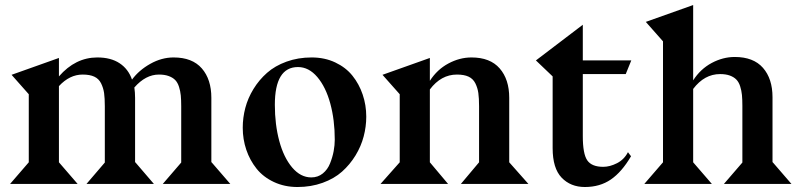

<svg xmlns="http://www.w3.org/2000/svg" viewBox="-20 -730 3181 762"><path d="M213.9 -500V-426.8Q279.3 -502 366.2 -502Q419.9 -502 454.6 -479Q489.3 -456.1 503.9 -414.1Q531.7 -451.7 576.7 -476.8Q621.6 -502 668.9 -502Q743.2 -502 781 -458.5Q818.8 -415 818.8 -341.8V-85.9H819.8L894 0H626L699.2 -85V-308.1Q699.2 -333.5 697.5 -351.1Q695.8 -368.7 690.4 -385.5Q685.1 -402.3 675.3 -412.4Q665.5 -422.4 649.4 -428.2Q633.3 -434.1 610.8 -434.1Q558.1 -434.1 513.2 -382.8Q516.1 -363.3 516.1 -341.8V-85.9H517.1L590.8 0H323.2L396 -85V-308.1Q396 -340.3 393.1 -360.8Q390.1 -381.3 381.1 -399.4Q372.1 -417.5 354.2 -425.8Q336.4 -434.1 308.1 -434.1Q256.3 -434.1 213.9 -388.2V-85.9L288.1 0H20L94.2 -85.9V-356L25.9 -433.1Z M1433.6 -267.1Q1433.6 -227.5 1423.3 -188.5Q1413.1 -149.4 1390.9 -113Q1368.7 -76.7 1337.4 -48.8Q1306.2 -21 1260.3 -4.4Q1214.4 12.2 1160.6 12.2Q1109.4 12.2 1067.1 -7.6Q1024.9 -27.3 998.3 -60.5Q971.7 -93.8 957.5 -135.5Q943.4 -177.2 943.4 -223.1Q943.4 -262.7 953.6 -301.8Q963.9 -340.8 986.1 -377Q1008.3 -413.1 1039.8 -440.9Q1071.3 -468.8 1117.2 -485.4Q1163.1 -502 1216.8 -502Q1268.6 -502 1310.5 -482.2Q1352.5 -462.4 1378.9 -429.4Q1405.3 -396.5 1419.4 -354.7Q1433.6 -313 1433.6 -267.1ZM1162.6 -463.9Q1070.8 -463.9 1070.8 -314Q1070.8 -235.8 1088.4 -170.4Q1106 -105 1139.4 -65.4Q1172.9 -25.9 1215.3 -25.9Q1241.7 -25.9 1261 -41.5Q1280.3 -57.1 1290 -81.8Q1299.8 -106.4 1304.2 -130.1Q1308.6 -153.8 1308.6 -175.8Q1308.6 -253.9 1290.8 -319.3Q1272.9 -384.8 1239.3 -424.3Q1205.6 -463.9 1162.6 -463.9Z M2077.1 0H1809.1L1881.3 -85.9V-308.1Q1881.3 -340.3 1878.4 -360.8Q1875.5 -381.3 1866.5 -399.4Q1857.4 -417.5 1839.6 -425.8Q1821.8 -434.1 1793.5 -434.1Q1730.5 -434.1 1686 -375V-85.9L1758.3 0H1490.2L1566.4 -85.9V-356L1498 -433.1L1686 -500V-409.2Q1714.8 -454.1 1759.5 -478Q1804.2 -502 1851.1 -502Q1925.3 -502 1963.1 -458.5Q2001 -415 2001 -341.8V-85.9Z M2293 -631.8V-490.2H2485.4L2463.4 -436H2293V-189.9Q2293 -119.1 2310.8 -93.5Q2328.6 -67.9 2374 -67.9Q2400.4 -67.9 2428.7 -82.3Q2457 -96.7 2472.2 -126L2484.4 -109.9Q2447.8 -47.4 2404.3 -17.6Q2360.8 12.2 2301.3 12.2Q2244.6 12.2 2209 -24.9Q2173.3 -62 2173.3 -142.1V-426.8L2106.9 -490.2Z M2731 -710V-411.1Q2759.8 -456.1 2804.4 -480Q2849.1 -503.9 2896 -503.9Q2970.2 -503.9 3008.1 -460.7Q3045.9 -417.5 3045.9 -344.2V-85.9H3046.9L3121.1 0H2853L2926.3 -85V-310.1Q2926.3 -335.4 2924.6 -353Q2922.9 -370.6 2917.5 -387.5Q2912.1 -404.3 2902.3 -414.3Q2892.6 -424.3 2876.5 -430.2Q2860.4 -436 2837.9 -436Q2775.4 -436 2731 -377V-85.9L2805.2 0H2537.1L2611.3 -85.9V-565.9L2543 -643.1Z"/></svg>

Font: Bluu Next
Style: Bold
Weight: 700
Designer: Jean-Baptiste Morizot, Igor Stepanchenko (Cyrillic)
Foundry: Igor Stepanchenko
Version: Version 1.005